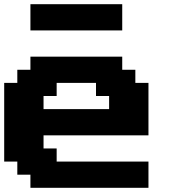

<svg xmlns="http://www.w3.org/2000/svg" viewBox="-20 -895 852 915"><path d="M125 0H687.5V-125H250V-187.5H187.5V-250H687.5V-500H625V-562.5H562.5V-625H125V-562.5H62.5V-500H0V-125H62.5V-62.5H125ZM500 -375H187.5V-437.5H250V-500H437.5V-437.5H500ZM125 -750H562.5V-875H125Z"/></svg>

Font: Faithful 32x
Style: Semibold
Weight: 400
Foundry: Faithful Resource Pack
Version: Version 1.0; January 27, 2023